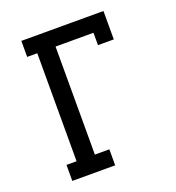

<svg xmlns="http://www.w3.org/2000/svg" viewBox="-133 -841 866 947"><g transform="rotate(-20 300.0 -367.5)"><path d="M85 0V-84H138V-651H85V-735H516V-586H433V-651H234V-84H310V0Z"/></g></svg>

Font: Iosevka HT Medium Extended
Style: Regular
Weight: 500
Width: 7
Monospace: yes
Designer: Belleve Invis
Foundry: Belleve Invis
Version: Version 32.3.0; ttfautohint (v1.8.4)